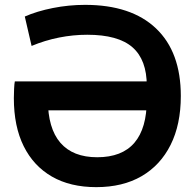

<svg xmlns="http://www.w3.org/2000/svg" viewBox="-20 -760 802 790"><path d="M330 -740Q520 -740 622 -643Q724 -546 724 -365Q724 -248 682 -164Q640 -80 562.5 -35Q485 10 376 10Q269 10 193.5 -33.5Q118 -77 77.5 -158.5Q37 -240 37 -356Q37 -373 38 -394.5Q39 -416 41 -425H623V-306H127L177 -350Q177 -232 228.5 -172.5Q280 -113 380 -113Q482 -113 533 -172.5Q584 -232 584 -350V-407Q584 -514 525 -565.5Q466 -617 339 -617Q281 -617 223 -605.5Q165 -594 110 -571L82 -692Q132 -714 197.5 -727Q263 -740 330 -740Z"/></svg>

Font: M PLUS 1
Style: Bold
Weight: 700
Designer: Coji Morishita
Foundry: UNDERFOREST DESIGN
Version: Version 1.001